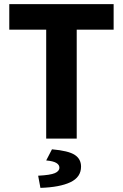

<svg xmlns="http://www.w3.org/2000/svg" viewBox="-20 -672 596 931"><path d="M204 0V-528H25V-652H531V-528H352V0ZM176 239 165 180Q224 177 246 167.5Q268 158 268 141Q268 127 253 118Q238 109 204 106L232 52Q312 59 342.5 79Q373 99 373 136Q373 187 321.5 211.5Q270 236 176 239Z"/></svg>

Font: Font
Style: ¶
Weight: 700
Designer: Paul D. Hunt
Foundry: Adobe Systems Incorporated
Version: Version 3.000